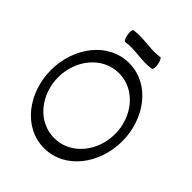

<svg xmlns="http://www.w3.org/2000/svg" viewBox="-279 -1172 1355 1355"><g transform="rotate(45 398.0 -495.0)"><path d="M275 -910C364 -925 454 -894 542 -910C551 -911 554 -935 549 -963C544 -990 533 -1012 525 -1010C436 -995 346 -1026 258 -1010C249 -1009 246 -985 251 -957C256 -930 267 -908 275 -910ZM756 -400C756 -623 610 -825 400 -825C190 -825 44 -623 44 -400C44 -177 190 25 400 25C610 25 756 -177 756 -400ZM116 -400C116 -572 235 -724 400 -724C565 -724 684 -572 684 -400C684 -228 565 -76 400 -76C235 -76 116 -228 116 -400Z"/></g></svg>

Font: Nupuram Medium
Style: Regular
Weight: 500
Designer: Santhosh Thottingal (santhosh.thottingal@gmail.com)
Foundry: SMC
Version: Version 1.000